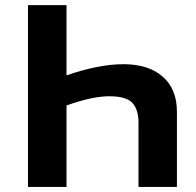

<svg xmlns="http://www.w3.org/2000/svg" viewBox="-20 -734 768 754"><path d="M241.2 -319.8V0H89.8V-713.9H241.2V-438Q367.7 -481.9 465.3 -481.9Q562.5 -481.9 618.7 -433.3Q674.8 -384.8 674.8 -294.9V0H523.9V-252Q523.9 -303.7 500 -329.8Q476.1 -356 409.2 -356Q342.3 -356 241.2 -319.8Z"/></svg>

Font: OpenSans-Bold
Style: Bold
Weight: 700
Foundry: Ascender Corporation
Version: Version 1.10